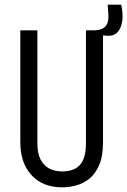

<svg xmlns="http://www.w3.org/2000/svg" viewBox="-20 -790 545 822"><path d="M246 12Q213 12 185 3.5Q157 -5 135.5 -21.5Q114 -38 98.5 -61.5Q83 -85 75 -115Q67 -145 67 -181V-660H140V-177Q140 -134 153.5 -107.5Q167 -81 191 -68.5Q215 -56 247 -56Q277 -56 300 -67Q323 -78 335.5 -104.5Q348 -131 348 -177V-660H421V-181Q421 -121 404.5 -83Q388 -45 362 -24.5Q336 -4 305.5 4Q275 12 246 12ZM439 -637 377 -642 379 -660Q407 -660 421.5 -669Q436 -678 440.5 -693Q445 -708 444 -727.5Q443 -747 441 -770H499Q508 -728 503 -697.5Q498 -667 482 -651Q466 -635 439 -637Z"/></svg>

Font: Bricolage Grotesque Condensed Light
Style: Regular
Weight: 300
Width: 3
Designer: Mathieu Triay
Foundry: Atelier Triay
Version: Version 1.000;gftools[0.9.30]